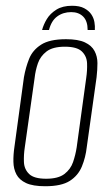

<svg xmlns="http://www.w3.org/2000/svg" viewBox="-20 -639 384 666"><path d="M230 -619Q256 -619 272 -610.5Q288 -602 296.5 -589.5Q305 -577 307.5 -562.5Q310 -548 309 -535H284Q284 -566 268.5 -581.5Q253 -597 227 -597Q199 -597 178.5 -582Q158 -567 150 -535H126Q131 -554 142.5 -573Q154 -592 175.5 -605.5Q197 -619 230 -619ZM137 7Q94 7 70.5 -4Q47 -15 37 -34Q27 -53 26.5 -77.5Q26 -102 30 -129L63 -371Q69 -405 81 -435Q93 -465 122.5 -484Q152 -503 209 -503Q251 -503 274.5 -492Q298 -481 308 -462Q318 -443 318 -420Q318 -397 315 -371L281 -129Q277 -93 264 -61.5Q251 -30 222 -11.5Q193 7 137 7ZM140 -19Q182 -19 203.5 -35.5Q225 -52 233.5 -77Q242 -102 246 -128L279 -368Q283 -395 282 -419.5Q281 -444 264 -460.5Q247 -477 205 -477Q163 -477 141.5 -460.5Q120 -444 111.5 -419.5Q103 -395 100 -368L66 -128Q62 -102 63 -77Q64 -52 81 -35.5Q98 -19 140 -19Z"/></svg>

Font: Alumni Sans Thin ExtraLight
Style: Italic
Weight: 250
Italic angle: -8°
Version: Version 1.016